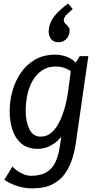

<svg xmlns="http://www.w3.org/2000/svg" viewBox="-20 -804 527 1054"><path d="M418 -496H465L397 -24Q391 21 377 66Q363 111 337.5 148Q312 185 268.5 207.5Q225 230 158 230Q120 230 88 221Q56 212 34.5 201Q13 190 4 183L48 110Q68 132 96.5 146.5Q125 161 150 161Q204 161 236 141Q268 121 284.5 85.5Q301 50 307 7L316 -49H312Q294 -25 260.5 -6Q227 13 187 13Q132 13 98 -15.5Q64 -44 48.5 -91Q33 -138 33 -194Q33 -250 48.5 -305Q64 -360 95 -405Q126 -450 173 -477Q220 -504 284 -504Q315 -504 347.5 -492Q380 -480 407 -448V-385Q375 -413 346.5 -426Q318 -439 287 -439Q243 -439 211.5 -418Q180 -397 159.5 -361.5Q139 -326 130 -283Q121 -240 121 -195Q121 -138 140.5 -96Q160 -54 204 -54Q237 -54 262 -75.5Q287 -97 305.5 -134Q324 -171 336.5 -216.5Q349 -262 355 -311L369 -417ZM302 -572Q271 -572 257.5 -594Q244 -616 248 -644Q254 -688 285.5 -723.5Q317 -759 354 -784L379 -755Q367 -744 349.5 -727.5Q332 -711 330 -695Q329 -684 338 -675.5Q347 -667 356 -656Q365 -645 361 -624Q358 -601 340.5 -586.5Q323 -572 302 -572Z"/></svg>

Font: Rosario Medium
Style: Italic
Weight: 500
Italic angle: -8.05°
Version: Version 1.201